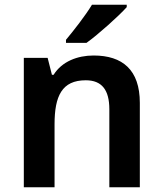

<svg xmlns="http://www.w3.org/2000/svg" viewBox="-20 -786 684 806"><path d="M512 -756V-766H366C339 -721 288 -656 257 -619V-606H343C392 -641 479 -719 512 -756ZM373 -553C305 -553 240 -528 205 -472H198L180 -543H80V0H209V-264C209 -383 240 -449 340 -449C408 -449 439 -408 439 -327V0H567V-354C567 -493 494 -553 373 -553Z"/></svg>

Font: Noto Sans Balinese SemiBold
Style: Regular
Weight: 600
Designer: Aditya Bayu, David Williams
Foundry: David Williams
Version: Version 2.005